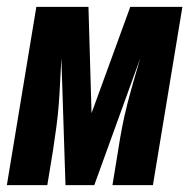

<svg xmlns="http://www.w3.org/2000/svg" viewBox="-39 -540 559 560"><path d="M-19 0 67 -520H219L228 -210L341 -520H493L407 0H289L306 -104Q311 -137 317.5 -170.5Q324 -204 332.5 -237Q341 -270 350.5 -303Q360 -336 370 -370L236 0H152L140 -370Q138 -336 136.5 -303Q135 -270 132.5 -237Q130 -204 125.5 -170.5Q121 -137 116 -104L99 0Z"/></svg>

Font: Iosevka Heavy
Style: Italic
Weight: 900
Italic angle: -9°
Monospace: yes
Designer: Belleve Invis
Foundry: Belleve Invis
Version: Version 32.5.0; ttfautohint (v1.8.4)